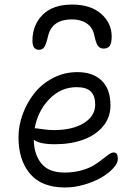

<svg xmlns="http://www.w3.org/2000/svg" viewBox="-20 -831 595 841"><path d="M295.9 -811Q377.4 -811 423.3 -770.3Q469.2 -729.5 469.2 -670.9Q469.2 -642.1 460.7 -630.1Q452.1 -618.2 434.1 -618.2Q418 -618.2 409.2 -629.9Q400.4 -641.6 393.1 -675.8Q386.2 -710.9 359.9 -728.5Q333.5 -746.1 294.9 -746.1Q209 -746.1 190.9 -674.8Q182.6 -637.7 174.3 -625.2Q166 -612.8 150.9 -612.8Q122.1 -612.8 122.1 -652.8Q122.1 -721.2 166.7 -766.1Q211.4 -811 295.9 -811ZM265.1 -9.8Q162.6 -9.8 111.8 -69.6Q61 -129.4 61 -230Q61 -280.3 79.3 -330.6Q97.7 -380.9 130.1 -422.1Q162.6 -463.4 212.2 -489.3Q261.7 -515.1 318.8 -515.1Q386.7 -515.1 425.3 -478Q463.9 -440.9 463.9 -369.1Q463.9 -317.4 431.9 -278.3Q399.9 -239.3 345 -219.2Q290 -199.2 220.2 -199.2Q152.8 -199.2 127.9 -219.2Q128.9 -154.8 161.1 -115Q193.4 -75.2 262.2 -75.2Q301.8 -75.2 335 -84.2Q368.2 -93.3 389.4 -106.2Q410.6 -119.1 426.8 -132.1Q442.9 -145 455.6 -154.1Q468.3 -163.1 477.1 -163.1Q487.8 -163.1 491.9 -156.2Q496.1 -149.4 496.1 -133.8Q496.1 -116.2 476.1 -94.2Q456.1 -72.3 424.6 -53.7Q393.1 -35.2 349.9 -22.5Q306.6 -9.8 265.1 -9.8ZM138.2 -269Q142.1 -269 166.3 -265.1Q190.4 -261.2 215.8 -261.2Q297.9 -261.2 347.4 -292Q397 -322.8 397 -373Q397 -411.1 377.7 -430.2Q358.4 -449.2 315.9 -449.2Q247.1 -449.2 196.5 -397.5Q146 -345.7 131.8 -269Z"/></svg>

Font: Shantell Sans Bouncy
Style: Regular
Weight: 300
Designer: Stephen Nixon, Anya Danilova, Shantell Martin
Foundry: Arrow Type
Version: Version 1.006;[9816181b4]